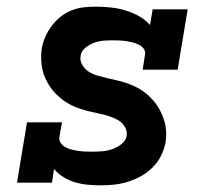

<svg xmlns="http://www.w3.org/2000/svg" viewBox="-20 -548 640 576"><path d="M280 8Q261 8 241.5 6Q222 4 204 -1.5Q186 -7 170 -17Q154 -27 142 -41L136 0H31L61 -181H166L158 -136Q157 -126 163 -118Q169 -110 177 -106Q185 -102 194.5 -99.5Q204 -97 214 -95.5Q224 -94 234 -93.5Q244 -93 254 -93Q269 -93 284.5 -94Q300 -95 315 -100Q330 -105 343.5 -115Q357 -125 360 -140Q362 -156 354 -168.5Q346 -181 333.5 -188Q321 -195 307 -199.5Q293 -204 278.5 -207Q264 -210 249.5 -213.5Q235 -217 221 -221.5Q207 -226 194 -232.5Q181 -239 169.5 -247.5Q158 -256 148 -266Q138 -276 130 -288Q122 -300 116 -313Q110 -326 107 -340.5Q104 -355 103.5 -370Q103 -385 105 -401Q108 -419 115.5 -436.5Q123 -454 134.5 -469.5Q146 -485 161.5 -497.5Q177 -510 195 -517Q213 -524 231 -526Q249 -528 268 -528Q290 -528 313 -525.5Q336 -523 357 -516.5Q378 -510 397 -499.5Q416 -489 430 -473L438 -520H543L513 -339H408L415 -384Q417 -394 411 -402Q405 -410 396.5 -414Q388 -418 378.5 -420.5Q369 -423 359.5 -424.5Q350 -426 340 -426.5Q330 -427 320 -427Q306 -427 291.5 -426Q277 -425 263 -420Q249 -415 236.5 -405Q224 -395 222 -381Q219 -366 227 -353Q235 -340 247 -332.5Q259 -325 273.5 -321Q288 -317 302 -313.5Q316 -310 330.5 -307Q345 -304 359 -299Q373 -294 386 -288Q399 -282 410.5 -273.5Q422 -265 432 -255Q442 -245 450 -233.5Q458 -222 464 -209Q470 -196 474 -181.5Q478 -167 478.5 -152Q479 -137 477 -122Q473 -101 463.5 -81.5Q454 -62 438 -46Q422 -30 403 -19.5Q384 -9 363 -2.5Q342 4 321.5 6Q301 8 280 8Z"/></svg>

Font: Iosevka Etoile Oblique
Style: Bold
Weight: 700
Italic angle: -9°
Designer: Belleve Invis
Foundry: Belleve Invis
Version: Version 15.5.2; ttfautohint (v1.8.4)